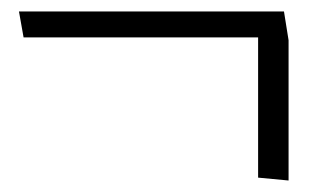

<svg xmlns="http://www.w3.org/2000/svg" viewBox="-20 -426 548 334"><path d="M482 -356V-112L429 -117V-361H21L13 -406H474Z"/></svg>

Font: Palanquin ExtraLight
Style: Regular
Weight: 275
Designer: Pria Ravichandran
Version: Version 1.001